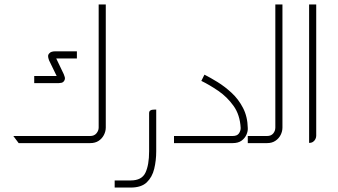

<svg xmlns="http://www.w3.org/2000/svg" viewBox="-20 -644 1523 864"><path d="M134 -270V-302H235L201 -372Q201 -373 199 -378Q197 -383 196.5 -390.5Q196 -398 202 -404Q206 -409 213 -411Q220 -413 227 -413H326V-381H233L267 -310Q269 -306 271.5 -297Q274 -288 268 -279Q264 -273 257 -271.5Q250 -270 245 -270Z M64 0V-32H386Q404 -32 414 -44Q424 -56 424 -70V-624H456V-70Q456 -53 447.5 -36.5Q439 -20 423.5 -10Q408 0 386 0ZM64 0 40 -32H82L106 0Z M496 200V168H568Q618 168 634.5 133Q651 98 651 37V-134Q651 -143 656 -146.5Q661 -150 668.5 -150.5Q676 -151 683 -151V37Q683 78 674 115.5Q665 153 640.5 176.5Q616 200 568 200Z M763 0V-32H1027Q1047 -32 1055 -43.5Q1063 -55 1063 -68Q1060 -127 1031 -167.5Q1002 -208 962.5 -235Q923 -262 886 -280L900 -308Q926 -295 958.5 -275Q991 -255 1022 -226.5Q1053 -198 1073.5 -158.5Q1094 -119 1095 -68Q1096 -54 1089 -38Q1082 -22 1067 -11Q1052 0 1027 0Z M1095 0V-32H1182Q1200 -32 1209.5 -43.5Q1219 -55 1219 -70V-624H1251V-70Q1251 -53 1243 -37Q1235 -21 1219.5 -10.5Q1204 0 1182 0Z M1371 -1V-624H1403V-33Q1403 -26 1399.5 -18.5Q1396 -11 1389 -6Q1382 -1 1371 -1Z"/></svg>

Font: Mada ExtraLight
Style: Regular
Weight: 250
Designer: Khaled Hosny
Version: Version 1.5